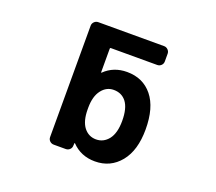

<svg xmlns="http://www.w3.org/2000/svg" viewBox="-126 -948 1253 1112"><g transform="rotate(20 500.0 -391.5)"><path d="M556.6 -9.8Q469.7 -9.8 413.1 -69.3Q412.1 -70.3 411.1 -69.8Q410.2 -69.3 410.2 -68.4L409.2 -53.7Q409.2 -39.1 398.9 -29.3Q388.7 -19.5 374 -19.5H300.8Q286.1 -19.5 275.9 -29.3Q265.6 -39.1 265.6 -53.7V-740.2Q265.6 -753.9 275.9 -764.2Q286.1 -774.4 300.8 -774.4H706.1Q719.7 -774.4 730 -764.2Q740.2 -753.9 740.2 -740.2V-692.4Q740.2 -677.7 730 -668Q719.7 -658.2 706.1 -658.2H419.9Q415 -658.2 415 -653.3V-506.8Q415 -505.9 416.5 -505.4Q418 -504.9 418 -505.9Q473.6 -560.5 556.6 -560.5Q655.3 -560.5 712.9 -489.3Q770.5 -418 770.5 -284.2Q770.5 -155.3 711.9 -83Q652.3 -9.8 556.6 -9.8ZM519.5 -436.5Q474.6 -436.5 445.3 -398.4Q415 -359.4 415 -289.1V-279.3Q415 -207 444.3 -168.9Q473.6 -131.8 519.5 -131.8Q565.4 -131.8 595.7 -169.9Q626 -209 626 -284.2Q626 -362.3 596.7 -400.4Q568.4 -436.5 519.5 -436.5Z"/></g></svg>

Font: Rounded-L Mgen+ 1mn bold
Style: Bold
Weight: 700
Designer: [Source Han Sans]
Ryoko NISHIZUKA  (kana & ideographs); Paul D. Hunt (Latin, Greek & Cyrillic); Wenlong ZHANG  (bopomofo
Version: Version 1.059.20150602